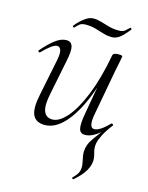

<svg xmlns="http://www.w3.org/2000/svg" viewBox="-114 -600 691 894"><g transform="rotate(15 231.5 -152.5)"><path d="M149 -461Q147 -459 143.5 -462Q140 -465 142 -468Q150 -479 163.5 -492Q177 -505 193 -515Q209 -525 226 -525Q244 -525 263.5 -519Q283 -513 305 -507Q327 -501 352 -501Q372 -501 382 -509.5Q392 -518 401 -527Q403 -529 406.5 -526Q410 -523 408 -520Q381 -486 364 -474.5Q347 -463 330 -463Q307 -463 286.5 -469.5Q266 -476 245 -482Q224 -488 198 -488Q178 -488 168 -479.5Q158 -471 149 -461ZM133 13Q90 13 75.5 -18Q61 -49 76 -119L112 -297Q118 -328 113 -343Q108 -358 95 -358Q84 -358 66 -345Q48 -332 26 -309Q22 -305 18 -309Q14 -313 18 -317Q51 -355 78 -375Q105 -395 130 -395Q153 -395 159.5 -373.5Q166 -352 154 -297L122 -138Q109 -78 119 -49.5Q129 -21 161 -21Q194 -21 230.5 -63Q267 -105 299.5 -185.5Q332 -266 353 -380L364 -379Q344 -263 308.5 -174.5Q273 -86 228 -36.5Q183 13 133 13ZM329 222Q327 224 323 221Q319 218 322 215Q336 201 342 191.5Q348 182 350 172Q353 155 349.5 138.5Q346 122 343 104.5Q340 87 344 67Q348 48 358.5 31Q369 14 386.5 -8.5Q404 -31 427 -65L412 -36Q388 -14 367 -2.5Q346 9 326 9Q303 9 297.5 -12.5Q292 -34 302 -89L353 -380Q355 -394 379 -394Q392 -394 396 -392.5Q400 -391 400 -388Q400 -385 395 -361.5Q390 -338 385 -312L344 -89Q334 -28 361 -28Q387 -28 432 -74Q434 -76 438.5 -73Q443 -70 441 -67Q415 -33 402.5 -8Q390 17 387 34Q383 56 390.5 81Q398 106 394 127Q393 135 387.5 149Q382 163 368 181.5Q354 200 329 222Z"/></g></svg>

Font: Cormorant Light
Style: Italic
Weight: 300
Italic angle: -10°
Designer: Christian Thalmann (Catharsis Fonts)
Foundry: Catharsis Fonts
Version: Version 4.000